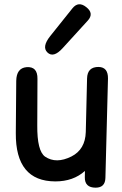

<svg xmlns="http://www.w3.org/2000/svg" viewBox="-20 -826 560 883"><path d="M377 -793Q413.6 -764.2 383.8 -731.4L268.1 -604.5Q225.6 -557.6 197.8 -585Q171.4 -610.8 211.4 -660.6L313 -787.6Q340.8 -822.3 377 -793ZM419.9 37.1Q369.1 37.1 370.1 -11.2L370.6 -40Q317.4 8.3 234.4 8.3Q50.8 7.8 52.7 -214.4L54.7 -454.1Q55.7 -512.7 101.6 -517.1Q153.3 -521.5 152.3 -462.9L151.4 -249.5Q150.4 -131.3 187.5 -105.5Q238.3 -71.3 308.6 -106.4Q372.1 -138.7 374.5 -218.8L380.4 -465.3Q381.8 -518.6 433.6 -518.1Q477.5 -517.1 476.6 -464.4L464.8 -8.3Q463.9 37.1 419.9 37.1Z"/></svg>

Font: Comic Relief
Style: Regular
Weight: 400
Designer: Jeff Davis
Foundry: Loudifier
Version: Version 1.0